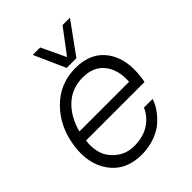

<svg xmlns="http://www.w3.org/2000/svg" viewBox="-216 -870 989 989"><g transform="rotate(-45 279.0 -375.5)"><path d="M274 -585 198 -756H252L315 -623L415 -756H469L345 -585ZM511 -278Q509 -259 506 -250H80Q69 -159 117 -107Q165 -55 231 -54Q300 -53 345.5 -82.5Q391 -112 411 -159H474Q467 -135 450 -109Q433 -83 404.5 -56Q376 -29 330.5 -12Q285 5 230 5Q116 4 58.5 -76Q1 -156 18 -274Q35 -395 113.5 -474Q192 -553 306 -553Q418 -553 473 -476.5Q528 -400 511 -278ZM298 -492Q219 -492 165 -441.5Q111 -391 89 -307H451Q456 -391 416 -441.5Q376 -492 298 -492Z"/></g></svg>

Font: Oakes Grotesk Light
Style: Italic
Weight: 300
Italic angle: -8°
Designer: Samuel Oakes
Foundry: Samuel Oakes
Version: Version 1.000;PS 001.000;hotconv 1.0.88;makeotf.lib2.5.64775